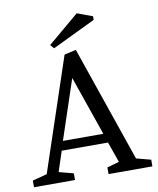

<svg xmlns="http://www.w3.org/2000/svg" viewBox="-88 -868 770 936"><g transform="rotate(-10 297.0 -399.5)"><path d="M4 0V-33L76 -52L263 -611L321 -624L518 -52L590 -33V0H373V-33L433 -50L397 -152H168L135 -52L207 -33V0ZM182 -198H382L280 -492ZM218 -650 202 -669 356 -799 432 -771V-753Z"/></g></svg>

Font: Manuale
Style: Regular
Weight: 400
Designer: Eduardo Tunni / Pablo Cosgaya
Foundry: Eduardo Tunni / Pablo Cosgaya
Version: Version 1.002